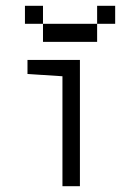

<svg xmlns="http://www.w3.org/2000/svg" viewBox="-20 -645 478 665"><path d="M196.3 -380.9 75.2 -388.7V-437.5H256.8V0H196.3ZM66.4 -625H128.9V-562.5H66.4ZM316.4 -625H378.9V-562.5H316.4ZM316.4 -562.5V-500H128.9V-562.5Z"/></svg>

Font: Sudo Light
Style: Regular
Weight: 300
Monospace: yes
Designer: Jens Kutilek
Foundry: Jens Kutilek
Version: Version 0.040